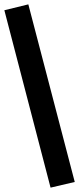

<svg xmlns="http://www.w3.org/2000/svg" viewBox="-32 -785 363 881"><path d="M200 76 -12 -738 98 -765 311 50Z"/></svg>

Font: Nunito Sans 7pt Condensed ExtraBold
Style: Regular
Weight: 800
Width: 3
Designer: Vernon Adams
Foundry: Vernon Adams
Version: Version 3.101;gftools[0.9.27]